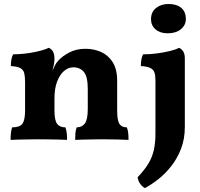

<svg xmlns="http://www.w3.org/2000/svg" viewBox="-20 -711 1023 980"><path d="M108 -208V-292Q108 -320.4 103.6 -337.7Q99.2 -355 83.8 -363.3Q68.4 -371.6 35.4 -373.8Q35.4 -389.6 37.7 -405.2Q40 -420.8 46.8 -433.6Q103.6 -434.4 154.4 -444.7Q205.2 -455 228.8 -467Q242 -461.6 250 -448.5Q258 -435.4 258 -411ZM578 -148Q578 -97.2 589.2 -79.1Q600.4 -61 627.4 -61Q632.8 -47.2 634.4 -32.2Q636 -17.2 636 3Q614 2 578.2 1Q542.4 0 509 0Q487.2 0 458.6 0.5Q430 1 404.3 1.5Q378.6 2 363.6 3Q363.6 -14.8 364.9 -30.9Q366.2 -47 371.6 -61Q398.6 -61 413.3 -81Q428 -101 428 -154.6V-256.8Q428 -319.4 408.4 -343.4Q388.8 -367.4 353.6 -367.4Q328.8 -367.4 307 -348.8Q285.2 -330.2 271.6 -294.9Q258 -259.6 258 -207.6V-148Q258 -96.8 271.5 -78.9Q285 -61 313.8 -61Q319.2 -46 320.8 -31Q322.4 -16 322.4 3Q307.8 2 283.6 1.5Q259.4 1 232.7 0.5Q206 0 183 0Q160 0 131.1 0.5Q102.2 1 75.6 1.5Q49 2 34 3Q34 -16 35.9 -33Q37.8 -50 42 -61Q81 -61 94.5 -79.5Q108 -98 108 -148V-292L258 -411Q258 -399 255.3 -383.4Q252.6 -367.8 248 -350.8Q254 -364.8 260.6 -377.6Q267.2 -390.4 277.4 -401.4Q298.6 -425 334.3 -443.5Q370 -462 416.4 -462Q458.6 -462 495.3 -445.9Q532 -429.8 555 -394Q578 -358.2 578 -299ZM719.6 249Q705.4 241.4 695.1 226.6Q684.8 211.8 682.6 193.4Q718 156.4 737.5 124Q757 91.6 765.2 54.8Q773.4 18 773.4 -29.8V-303.4Q773.4 -326.4 768 -341.5Q762.6 -356.6 746.6 -364.3Q730.6 -372 699 -373.8Q699 -389.6 701.3 -405.2Q703.6 -420.8 710.4 -433.6Q746.4 -433.6 783 -438.6Q819.6 -443.6 849.4 -451.1Q879.2 -458.6 893.6 -467Q906.8 -461.6 915.1 -448.7Q923.4 -435.8 923.4 -412.6V-63Q923.4 -1.8 904.1 48.1Q884.8 98 854.2 136.9Q823.6 175.8 787.8 203.9Q752 232 719.6 249ZM835.6 -541Q797.4 -541 774.1 -561Q750.8 -581 750.8 -612.8Q750.8 -650 776.6 -670.3Q802.4 -690.6 839.8 -690.6Q882.4 -690.6 905.5 -670.6Q928.6 -650.6 928.6 -614Q928.6 -582.6 903.3 -561.8Q878 -541 835.6 -541Z"/></svg>

Font: Vollkorn
Style: Regular
Weight: 400
Designer: Friedrich Althausen
Foundry: Friedrich Althausen
Version: Version 4.104